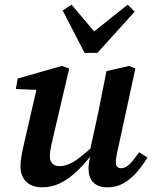

<svg xmlns="http://www.w3.org/2000/svg" viewBox="-20 -790 658 824"><path d="M160 14Q131 14 110.5 3Q90 -8 79 -28Q68 -48 68 -74Q68 -99 73.5 -128Q79 -157 85 -182L143 -434L170 -403L48 -408L56 -453L245 -507L277 -496L208 -201Q204 -185 201 -170.5Q198 -156 196 -143.5Q194 -131 194 -119Q194 -99 205 -88Q216 -77 235 -77Q257 -77 279 -87Q301 -97 328 -118.5Q355 -140 391 -173L397 -125H373Q339 -82 305.5 -51Q272 -20 236.5 -3Q201 14 160 14ZM441 14Q402 14 381 -6.5Q360 -27 360 -67Q360 -81 362.5 -95.5Q365 -110 369 -129H363L402 -309Q411 -353 419.5 -397Q428 -441 437 -485L534 -507L561 -496L488 -159Q483 -139 480 -121Q477 -103 477 -92Q477 -81 483 -74.5Q489 -68 500 -68Q517 -68 534 -83.5Q551 -99 577 -137L613 -114Q592 -80 567 -51Q542 -22 511 -4Q480 14 441 14ZM287 -770 407 -628H350L528 -770L558 -740L398 -563H343L249 -745Z"/></svg>

Font: Source Serif 4 SemiBold
Style: Italic
Weight: 600
Italic angle: -12°
Designer: Frank Grießhammer
Foundry: Adobe Systems Incorporated
Version: Version 4.004;hotconv 1.0.116;makeotfexe 2.5.65601